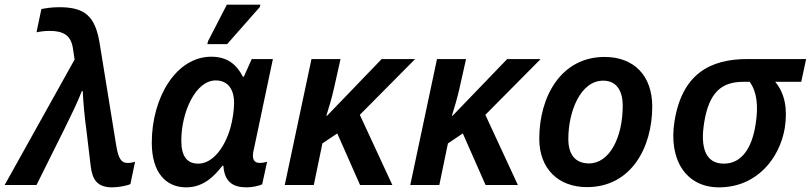

<svg xmlns="http://www.w3.org/2000/svg" viewBox="-69 -796 3488 826"><path d="M414 10C438 10 474 4 492 -4L512 -100C502 -97 493 -95 480 -95C456 -95 441 -108 431 -170L360 -608C341 -727 296 -765 186 -765C155 -765 128 -761 109 -757L88 -657C102 -660 121 -663 145 -663C201 -663 237 -646 245 -586L252 -540L-49 0H88L206 -237C235 -297 262 -349 283 -404H287C289 -354 296 -284 303 -234L321 -83C328 -23 349 10 414 10Z M823 -606H908L1049 -766L1051 -776H907L826 -619ZM732 10C808 10 854 -40 888 -83H892C897 -8 939 10 993 10C1014 10 1045 4 1059 -3L1080 -100C1070 -97 1059 -95 1050 -95C1028 -95 1019 -106 1019 -127C1019 -136 1021 -146 1024 -158L1105 -542H1014L980 -466H976C949 -518 910 -552 840 -552C689 -552 584 -377 584 -182C584 -52 646 10 732 10ZM784 -92C736 -92 711 -123 711 -191C711 -313 772 -450 859 -450C912 -450 938 -411 938 -354C938 -322 932 -281 922 -245C897 -159 845 -92 784 -92Z M1156 0H1281L1318 -179L1382 -222L1480 0H1619L1479 -302L1717 -542H1573L1338 -298H1335C1345 -330 1359 -376 1368 -417L1396 -542H1271Z M1696 0H1821L1858 -179L1922 -222L2020 0H2159L2019 -302L2257 -542H2113L1878 -298H1875C1885 -330 1899 -376 1908 -417L1936 -542H1811Z M2456 9C2647 9 2737 -162 2737 -338C2737 -471 2658 -551 2532 -551C2345 -551 2251 -381 2251 -199C2251 -70 2333 9 2456 9ZM2465 -93C2407 -93 2376 -130 2376 -198C2376 -316 2428 -449 2526 -449C2588 -449 2610 -399 2610 -342C2610 -202 2552 -93 2465 -93Z M3024 10C3188 10 3285 -116 3307 -244C3320 -326 3308 -394 3266 -444H3378L3399 -542H3146C2985 -542 2866 -477 2833 -276C2806 -112 2880 10 3024 10ZM3045 -92C2964 -92 2944 -165 2960 -266C2981 -403 3039 -444 3129 -444H3156C3187 -402 3195 -341 3181 -257C3166 -163 3124 -92 3045 -92Z"/></svg>

Font: Noto Sans SemiBold
Style: Italic
Weight: 600
Italic angle: -12°
Designer: Monotype Design Team
Foundry: Monotype Imaging Inc.
Version: Version 2.013